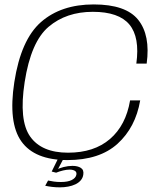

<svg xmlns="http://www.w3.org/2000/svg" viewBox="-20 -700 726 845"><path d="M276.5 4.5Q418 4.5 497.2 -67.2Q576.5 -139 597 -258H552.5Q534 -148.5 464 -88.2Q394 -28 279.5 -28Q163 -28 112.8 -99Q62.5 -170 88.5 -338.5Q116 -516 193.8 -582Q271.5 -648 388.5 -648Q503 -648 549.5 -592Q596 -536 580 -420H625.5Q642.5 -545 588.2 -612.8Q534 -680.5 392.5 -680.5Q249 -680.5 160.5 -603Q72 -525.5 43 -338.5Q15.5 -160 74 -77.8Q132.5 4.5 276.5 4.5ZM243.5 124.5Q262.5 124.5 280 121.2Q297.5 118 311.8 111.2Q326 104.5 335.2 93.8Q344.5 83 346.5 69Q350 48 336 39Q322 30 299 30Q280 30 259.5 35.2Q239 40.5 229.5 47L227 60Q242 54 257.8 50.2Q273.5 46.5 286 46.5Q301 46.5 309.8 52Q318.5 57.5 316 69.5Q313 83.5 295.8 92.2Q278.5 101 248 101Q231 101 216.8 99Q202.5 97 191.5 94.5L179 117.5Q192.5 120.5 208.8 122.5Q225 124.5 243.5 124.5ZM227 60 258.5 0H234.5L207.5 55Z"/></svg>

Font: Anybody SemiExpanded ExtraLight
Style: Italic
Weight: 250
Width: 6
Italic angle: -10°
Version: Version 1.113;gftools[0.9.25]